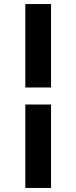

<svg xmlns="http://www.w3.org/2000/svg" viewBox="-20 -720 377 948"><path d="M105 -288V-700H232V-288ZM105 208V-204H232V208Z"/></svg>

Font: Red Hat Display
Style: Bold
Weight: 700
Designer: Pentagram, MCKL
Foundry: Pentagram, MCKL
Version: Version 1.023; ttfautohint (v1.8.3)